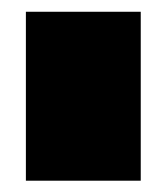

<svg xmlns="http://www.w3.org/2000/svg" viewBox="-20 -997 289 333"><path d="M224.1 -976.6V-683.6H24.9V-976.6Z"/></svg>

Font: Wilelessous
Style: Regular
Weight: 400
Designer: Kristopher Martin
Foundry: Kristopher Martin
Version: Version 1.0; ttfautohint (v1.8.4.7-5d5b)